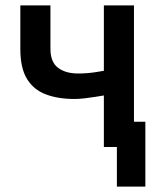

<svg xmlns="http://www.w3.org/2000/svg" viewBox="-20 -542 600 708"><path d="M411 146V0H363V-190Q352 -188 332.5 -185Q313 -182 292.5 -179.5Q272 -177 255 -177Q194 -177 149 -194Q104 -211 79.5 -251Q55 -291 55 -361V-522H166V-362Q166 -313 194 -292Q222 -271 268 -271Q287 -271 304 -272.5Q321 -274 336.5 -276.5Q352 -279 363 -281V-522H474V-93H516V146Z"/></svg>

Font: Ubuntu Sans Mono Medium
Style: Regular
Weight: 500
Monospace: yes
Designer: Dalton Maag Ltd
Foundry: Dalton Maag Ltd
Version: Version 1.006